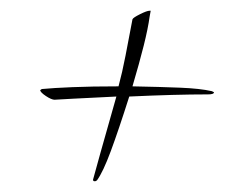

<svg xmlns="http://www.w3.org/2000/svg" viewBox="-20 -393 426 358"><path d="M157 -55Q152 -55 154 -60L167 -107L197 -213Q177 -212 157 -211Q137 -210 117 -209Q99 -208 90 -207.5Q81 -207 82 -207Q76 -207 65.5 -214Q55 -221 55 -225L58 -227Q79 -229 115 -230.5Q151 -232 201 -232Q208 -258 214 -289Q220 -320 227 -357Q228 -360 241 -366.5Q254 -373 259 -373H261L259 -362Q256 -340 248 -308Q240 -276 227 -232Q279 -231 316 -229.5Q353 -228 375 -223Q377 -222 378 -221.5Q379 -221 379 -221Q379 -217 368 -217Q337 -217 300.5 -216Q264 -215 221 -213Q201 -150 186.5 -111Q172 -72 161 -57Q159 -55 157 -55Z"/></svg>

Font: Lavishly Yours
Style: Regular
Weight: 400
Designer: Robert E. Leuschke
Foundry: Robert E. Leuschke
Version: Version 1.010; ttfautohint (v1.8.3)